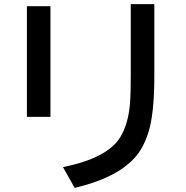

<svg xmlns="http://www.w3.org/2000/svg" viewBox="-20 -844 900 927"><path d="M109.9 -814H223.6V-279.8H109.9ZM611.3 -824.2H725.1V-475.1Q725.1 -291 695.3 -201.2Q670.4 -124.5 627.4 -79.1Q538.1 17.1 340.3 63L284.2 -37.1Q500.5 -81.1 561.5 -183.1Q600.1 -248 607.9 -347.2Q611.3 -393.1 611.3 -474.1Z"/></svg>

Font: FORM UDPGothic
Style: Bold
Weight: 700
Foundry: Pronama LLC
Version: Version 1.051